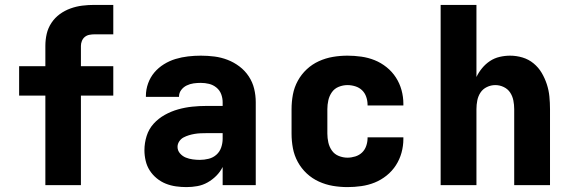

<svg xmlns="http://www.w3.org/2000/svg" viewBox="-20 -755 2340 783"><path d="M165 0V-365H58V-485H165V-568Q165 -593 170.5 -617Q176 -641 190 -662Q204 -683 224 -697.5Q244 -712 267.5 -720.5Q291 -729 315.5 -732Q340 -735 365 -735H442V-615H365Q355 -615 344.5 -613Q334 -611 326 -604.5Q318 -598 314 -588Q310 -578 310 -568V-485H442V-365H310V0Z M740 8Q719 8 697.5 5Q676 2 656 -6Q636 -14 619 -28Q602 -42 590.5 -60Q579 -78 574 -99.5Q569 -121 569 -142Q569 -172 578 -200.5Q587 -229 606.5 -250.5Q626 -272 652 -286.5Q678 -301 706.5 -309Q735 -317 764 -320Q793 -323 822 -323H888V-338Q888 -355 882 -371Q876 -387 862.5 -398Q849 -409 832.5 -413Q816 -417 799 -417Q784 -417 769.5 -415Q755 -413 741.5 -406.5Q728 -400 719 -388Q710 -376 710 -361V-360H575V-364Q575 -390 584 -415Q593 -440 609.5 -459.5Q626 -479 648.5 -493Q671 -507 696 -514.5Q721 -522 747 -525Q773 -528 799 -528Q827 -528 854.5 -524.5Q882 -521 908 -511Q934 -501 956.5 -484Q979 -467 994.5 -443.5Q1010 -420 1016.5 -393Q1023 -366 1023 -338V0H888V-74Q878 -54 862 -38Q846 -22 826.5 -11Q807 0 785 4Q763 8 740 8ZM795 -103Q813 -103 831 -107.5Q849 -112 862.5 -124Q876 -136 882 -153.5Q888 -171 888 -189V-212H822Q810 -212 798 -211.5Q786 -211 774 -209Q762 -207 750.5 -203.5Q739 -200 728.5 -194.5Q718 -189 711 -178.5Q704 -168 704 -156Q704 -141 714 -129.5Q724 -118 737.5 -112.5Q751 -107 766 -105Q781 -103 795 -103Z M1397 8Q1367 8 1337.5 3Q1308 -2 1280.5 -14.5Q1253 -27 1231 -47.5Q1209 -68 1194.5 -94.5Q1180 -121 1174.5 -150.5Q1169 -180 1169 -210V-310Q1169 -340 1174.5 -369.5Q1180 -399 1194.5 -425.5Q1209 -452 1231 -472.5Q1253 -493 1280.5 -505.5Q1308 -518 1337.5 -523Q1367 -528 1397 -528Q1425 -528 1453.5 -524Q1482 -520 1508 -509.5Q1534 -499 1556.5 -481Q1579 -463 1594.5 -439Q1610 -415 1617.5 -387.5Q1625 -360 1625 -332V-325H1479V-328Q1479 -344 1473.5 -360Q1468 -376 1456.5 -387Q1445 -398 1429 -403Q1413 -408 1397 -408Q1379 -408 1361.5 -401Q1344 -394 1333.5 -379Q1323 -364 1319 -346Q1315 -328 1315 -310V-210Q1315 -192 1319 -174Q1323 -156 1333.5 -141Q1344 -126 1361.5 -119Q1379 -112 1397 -112Q1413 -112 1429 -117Q1445 -122 1456.5 -133Q1468 -144 1473.5 -160Q1479 -176 1479 -192V-195H1625V-188Q1625 -160 1617.5 -132.5Q1610 -105 1594.5 -81Q1579 -57 1556.5 -39Q1534 -21 1508 -10.5Q1482 0 1453.5 4Q1425 8 1397 8Z M1777 0V-735H1923V-441Q1932 -460 1946 -477Q1960 -494 1978 -506Q1996 -518 2017.5 -523Q2039 -528 2060 -528Q2086 -528 2111 -520.5Q2136 -513 2156 -496.5Q2176 -480 2189 -458Q2202 -436 2210 -411.5Q2218 -387 2220.5 -361.5Q2223 -336 2223 -310V0H2077V-310Q2077 -328 2073.5 -345.5Q2070 -363 2060.5 -377.5Q2051 -392 2034.5 -400Q2018 -408 2000 -408Q1982 -408 1965.5 -400Q1949 -392 1939.5 -377.5Q1930 -363 1926.5 -345.5Q1923 -328 1923 -310V0Z"/></svg>

Font: Iosevka Aile Heavy
Style: Regular
Weight: 900
Designer: Belleve Invis
Foundry: Belleve Invis
Version: Version 31.1.0; ttfautohint (v1.8.4)